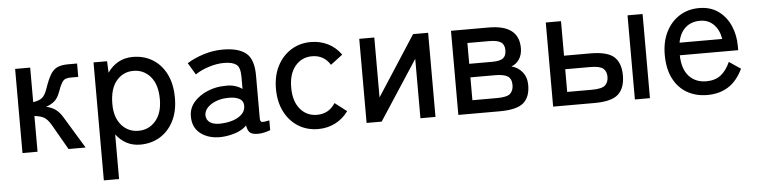

<svg xmlns="http://www.w3.org/2000/svg" viewBox="-44 -717 4453 1130"><g transform="rotate(-5 2182.0 -152.5)"><path d="M67 0V-497H156V-293Q191 -298 209 -312.5Q227 -327 240 -365Q258 -418 275 -446.5Q292 -475 316.5 -486Q341 -497 380 -497H433V-418H387Q369 -418 357 -413Q345 -408 335 -391.5Q325 -375 312 -338Q299 -303 279 -286Q259 -269 229 -259Q260 -253 283.5 -236.5Q307 -220 326 -188Q342 -162 357 -137Q372 -112 391.5 -80Q411 -48 440 0H339L253 -150Q234 -182 214 -194.5Q194 -207 156 -211V0Z M530 202V-495H610L613 -427Q639 -465 677 -486Q715 -507 762 -507Q828 -507 879 -476Q930 -445 959.5 -386.5Q989 -328 989 -245Q989 -166 959.5 -108.5Q930 -51 879 -20Q828 11 762 11Q717 11 681 -8.5Q645 -28 620 -62V202ZM759 -71Q820 -71 860 -117Q900 -163 900 -245Q900 -332 860 -378.5Q820 -425 759 -425Q698 -425 658.5 -378Q619 -331 619 -241Q619 -162 658.5 -116.5Q698 -71 759 -71Z M1241 8Q1168 10 1120.5 -25.5Q1073 -61 1073 -128Q1073 -177 1104.5 -213Q1136 -249 1185.5 -269.5Q1235 -290 1288 -290Q1319 -292 1345 -284.5Q1371 -277 1390 -263V-335Q1390 -391 1366.5 -408Q1343 -425 1294 -425Q1252 -425 1204.5 -410Q1157 -395 1124 -372L1082 -442Q1123 -468 1179.5 -486Q1236 -504 1294 -504Q1386 -504 1431 -467.5Q1476 -431 1476 -335V-82Q1476 -63 1486 -60Q1496 -57 1531 -65V-7Q1518 -2 1498 3Q1478 8 1457 8Q1425 8 1411 -4Q1397 -16 1392 -47Q1365 -20 1324 -7Q1283 6 1241 8ZM1242 -71Q1284 -72 1318.5 -83.5Q1353 -95 1373 -116.5Q1393 -138 1391 -168Q1389 -196 1362.5 -208Q1336 -220 1295 -218Q1258 -217 1227 -204.5Q1196 -192 1177.5 -172Q1159 -152 1159 -127Q1160 -99 1182 -84.5Q1204 -70 1242 -71Z M1814 11Q1748 11 1696.5 -21Q1645 -53 1615.5 -111Q1586 -169 1586 -246Q1586 -323 1615.5 -380.5Q1645 -438 1696.5 -470.5Q1748 -503 1814 -503Q1869 -503 1915 -480Q1961 -457 1992 -413L1921 -359Q1884 -419 1814 -419Q1753 -419 1714.5 -373Q1676 -327 1676 -246Q1676 -165 1714.5 -119Q1753 -73 1814 -73Q1884 -73 1922 -133L1992 -79Q1961 -36 1915 -12.5Q1869 11 1814 11Z M2100 0V-497H2189V-143L2418 -497H2507V0H2418V-351L2189 0Z M2642 0V-497H2865Q3043 -497 3043 -360Q3043 -321 3025 -294Q3007 -267 2978 -257Q3016 -248 3041.5 -217Q3067 -186 3067 -139Q3067 -68 3027 -34Q2987 0 2885 0ZM2732 -79H2877Q2938 -79 2956.5 -97.5Q2975 -116 2975 -147Q2975 -185 2952 -199.5Q2929 -214 2877 -214H2732ZM2732 -294H2869Q2913 -294 2932 -308Q2951 -322 2951 -356Q2951 -389 2929.5 -403Q2908 -417 2860 -417H2732Z M3202 0V-497H3292V-293H3447Q3548 -293 3587.5 -257Q3627 -221 3627 -147Q3627 -73 3587.5 -36.5Q3548 0 3447 0ZM3685 0V-497H3774V0ZM3292 -79H3438Q3497 -79 3516.5 -97Q3536 -115 3536 -147Q3536 -179 3516.5 -196Q3497 -213 3438 -213H3292Z M4113 11Q4045 11 3993 -19Q3941 -49 3912 -106.5Q3883 -164 3883 -246Q3883 -324 3912 -381.5Q3941 -439 3991.5 -471Q4042 -503 4108 -503Q4174 -503 4220.5 -470Q4267 -437 4291.5 -381.5Q4316 -326 4316 -260V-236H3971Q3973 -154 4011.5 -112Q4050 -70 4114 -70Q4165 -70 4198.5 -95.5Q4232 -121 4255 -172L4323 -126Q4289 -55 4236.5 -22Q4184 11 4113 11ZM3976 -310H4228Q4220 -363 4188 -395.5Q4156 -428 4107 -428Q4055 -428 4021 -398Q3987 -368 3976 -310Z"/></g></svg>

Font: Zen Kaku Gothic Antique Medium
Style: Regular
Weight: 500
Designer: Yoshimichi Ohira
Foundry: Positype
Version: Version 1.002